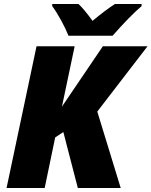

<svg xmlns="http://www.w3.org/2000/svg" viewBox="-20 -947 763 967"><path d="M164 -714H356L292 -410L498 -714H723L470 -385L588 0H372L299 -282L258 -255L205 0H13ZM243 -916V-927H375Q402 -903 446 -842Q511 -896 559 -927H693V-916Q637 -869 547 -767H325Q311 -802 287.5 -845Q264 -888 243 -916Z"/></svg>

Font: Noto Sans Display Black
Style: Italic
Weight: 900
Italic angle: -12°
Designer: Monotype Design team
Foundry: Monotype Imaging Inc.
Version: Version 1.000